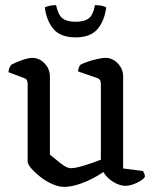

<svg xmlns="http://www.w3.org/2000/svg" viewBox="-20 -726 601 750"><path d="M231 4Q208 4 183 -7.5Q158 -19 136.5 -36Q115 -53 101.5 -69Q88 -85 88 -95V-397Q88 -405 85.5 -411.5Q83 -418 74 -421L13 -444Q14 -455 17.5 -462.5Q21 -470 24 -473Q40 -482 65.5 -491Q91 -500 106 -500Q133 -500 154 -478.5Q175 -457 175 -427V-122Q187 -113 201.5 -100.5Q216 -88 230.5 -78.5Q245 -69 257 -69Q275 -69 309 -79.5Q343 -90 374 -102V-397Q374 -405 371.5 -411.5Q369 -418 360 -421L285 -447Q286 -458 289 -464.5Q292 -471 294 -473Q305 -479 324 -485.5Q343 -492 362.5 -496Q382 -500 392 -500Q419 -500 440 -478.5Q461 -457 461 -427V-68L538 -58Q540 -56 543 -49.5Q546 -43 546 -35Q541 -27 527 -18.5Q513 -10 497.5 -5Q482 0 472 0Q447 0 421.5 -16Q396 -32 384 -54Q364 -40 337 -26.5Q310 -13 282 -4.5Q254 4 231 4ZM275 -580Q217 -580 189.5 -612Q162 -644 155 -697Q160 -700 172 -703Q184 -706 199 -706Q207 -668 224 -654.5Q241 -641 275 -641Q310 -641 327 -654.5Q344 -668 351 -706Q368 -706 379.5 -703Q391 -700 395 -697Q388 -644 360.5 -612Q333 -580 275 -580Z"/></svg>

Font: Texturina 72pt Medium
Style: Regular
Weight: 500
Designer: Guillermo Torres Carreño
Foundry: Omnibus-Type
Version: Version 1.002; ttfautohint (v1.8.3)